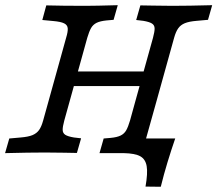

<svg xmlns="http://www.w3.org/2000/svg" viewBox="-23 -591 839 741"><path d="M182 -509.9 140.3 -513.8 155.6 -570.2Q217.7 -568.5 304.4 -568.5H308.1H307.3Q344.5 -568.5 431.5 -571L415.4 -514.5L388.7 -512.2Q363.6 -509.7 349.8 -502.9Q336.1 -496.1 328.5 -482.8Q321 -469.5 313.8 -445.2L292.8 -369.4H211.2L232.2 -445.2Q239.5 -468.8 238.4 -481.8Q237.3 -494.7 224.3 -501Q211.3 -507.4 182 -509.9ZM-3.4 0 12.8 -56.5 56.6 -60.4Q86 -62.8 102.3 -69.5Q118.5 -76.3 127.8 -89.2Q137 -102.2 143.5 -125.8L211.2 -369.4H292.8L225.1 -125.8Q218.5 -101.4 218.9 -89.3Q219.2 -77.1 229 -70.7Q238.9 -64.3 262.5 -60.4L290 -57.2L273.8 -0.7Q249.4 -1.6 225.7 -1.6Q189.1 -2.4 151 -2.4H149.2H150.3Q89.2 -2.4 -3.4 0ZM239.2 -315.3H577.3L560.4 -258.9H223.1ZM530 -510.6 502.6 -513.8 518.7 -570.2Q543.1 -570.1 566.8 -569.4Q603.5 -569.3 641.6 -568.5H643.3H642.2Q703.3 -568.5 795.9 -571L779.8 -514.5L735.9 -510.6Q706.5 -508.2 690.2 -501.4Q674 -494.7 664.8 -481.7Q655.6 -468.8 649 -445.2L581.3 -201.6H499.7L567.5 -445.2Q574 -469.5 573.7 -481.7Q573.4 -493.8 563.5 -500.2Q553.7 -506.6 530 -510.6ZM361 0 377.1 -56.5 403.9 -58.8Q429 -61.2 442.7 -68Q456.5 -74.8 464.1 -88.1Q471.6 -101.4 478.8 -125.8L499.7 -201.6H581.3L524.9 0L484.5 -2.4H485.3Q448.1 -2.4 361 0ZM449.4 -57.3 530.3 -79.2 539.4 -57.3 526.6 -56.5H653.2Q637.9 -12.2 623.6 34.8Q609.3 81.8 597.5 129.8L538.6 129.1Q547.7 77.5 543.1 50.5Q538.6 23.4 518.3 12.1Q497.9 0.8 454.5 0H361Z"/></svg>

Font: Playfair Micro SmCond SmLight
Style: Italic
Weight: 360
Width: 4
Italic angle: -15.6°
Designer: Claus Eggers Sørensen
Foundry: Claus Eggers Sørensen
Version: Version 2.203;Glyphs 3.3 (3326)